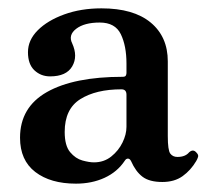

<svg xmlns="http://www.w3.org/2000/svg" viewBox="-20 -758 502 460"><path d="M162 -318Q101 -318 64.5 -346Q28 -374 28 -428Q28 -501 92.5 -537.5Q157 -574 274 -574Q280 -574 281.5 -577Q283 -580 283 -583V-606Q283 -648 269.5 -676Q256 -704 219 -704Q182 -704 162.5 -689Q143 -674 153 -654Q167 -623 153 -599Q139 -575 100 -575Q78 -575 62.5 -589.5Q47 -604 47 -633Q47 -662 70.5 -685.5Q94 -709 134 -723.5Q174 -738 223 -738Q300 -738 341 -704Q382 -670 382 -611V-432Q382 -398 388 -390Q394 -382 405 -382Q424 -382 433 -393Q443 -402 451 -392Q456 -387 454.5 -382Q453 -377 450 -372Q437 -350 417.5 -336Q398 -322 369 -322Q338 -322 321.5 -334.5Q305 -347 294 -372Q291 -378 286.5 -378Q282 -378 279 -373Q261 -346 230.5 -332Q200 -318 162 -318ZM205 -369Q229 -369 246.5 -383Q264 -397 273.5 -416.5Q283 -436 283 -454V-531Q283 -544 271 -544Q210 -544 172.5 -520.5Q135 -497 135 -442Q135 -409 148 -393.5Q161 -378 177.5 -373.5Q194 -369 205 -369Z"/></svg>

Font: Zen Old Mincho
Style: Bold
Weight: 700
Designer: Yoshimichi Ohira
Foundry: Positype
Version: Version 1.500